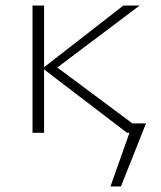

<svg xmlns="http://www.w3.org/2000/svg" viewBox="-20 -482 583 697"><path d="M510 -34 419 195H381L450 0H441L140 -230V0H98V-462H140V-238L428 -462H487L188 -237L462 -33V-34Z"/></svg>

Font: Ysabeau SC Light
Style: Regular
Weight: 300
Designer: Christian Thalmann (Catharsis Fonts)
Version: Version 0.003